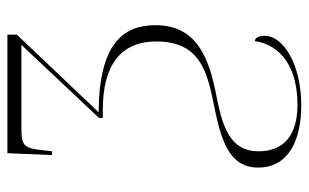

<svg xmlns="http://www.w3.org/2000/svg" viewBox="-174 -402 816 507"><g transform="rotate(-90 233.5 -148.0)"><path d="M210 240C315 240 393 194 393 143C393 129 389 119 379 117C369 186 310 230 211 230C134 230 88 197 88 127C88 54 149 33 229 17C330 -2 421 -33 421 -145C421 -231 371 -294 191 -295L396 -511V-536H83L78 -418H88L91 -444C96 -493 104 -499 148 -499H369L176 -294V-284H198C315 -284 378 -237 378 -143C378 -31 304 -9 212 9C123 27 45 47 45 126C45 204 113 240 210 240Z"/></g></svg>

Font: Noto Serif Display ExtraLight
Style: Regular
Weight: 200
Designer: Monotype Design Team
Foundry: Monotype Imaging Inc.
Version: Version 2.009